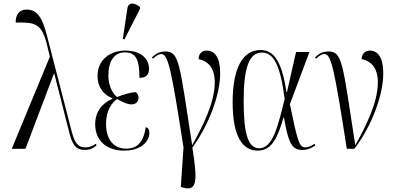

<svg xmlns="http://www.w3.org/2000/svg" viewBox="-20 -824 2181 1063"><path d="M45 0H121L278 -415H281L358 -112C380 -15 402 6 452 6C477 6 499 -5 515 -19L510 -28C498 -18 475 -8 456 -8C409 -8 392 -31 371 -119L242 -619C213 -736 182 -771 127 -771C82 -771 66 -737 67 -699C175 -701 213 -697 243 -564L256 -510Z M669 -606 755 -775V-785C727 -809 690 -815 685 -776L660 -609ZM668 10C765 10 807 -45 807 -88C807 -106 801 -116 787 -120C775 -37 739 -1 679 -1C606 -1 567 -56 567 -138C567 -214 600 -255 628 -276C669 -253 689 -246 708 -246C733 -246 747 -263 747 -282C747 -300 738 -310 731 -314C704 -312 670 -303 628 -287C613 -297 580 -338 580 -406C580 -488 614 -534 671 -534C734 -534 752 -492 752 -393C792 -393 805 -413 805 -443C805 -492 768 -544 674 -544C593 -544 520 -496 520 -403C520 -341 553 -300 602 -280V-277C548 -254 507 -208 507 -136C507 -47 568 10 668 10Z M995 215C1072 236 1074 176 1045 -7C1134 -128 1199 -297 1199 -418C1199 -501 1172 -544 1124 -544C1098 -544 1080 -526 1079 -497C1130 -486 1169 -451 1169 -368C1169 -253 1099 -119 1044 -20C973 -476 974 -539 895 -539C864 -539 842 -527 821 -506L827 -499C845 -516 859 -525 872 -525C910 -525 926 -458 996 -8L981 211Z M1407 10C1490 10 1520 -73 1550 -174H1552C1578 -23 1599 6 1655 6C1686 6 1708 -6 1726 -19L1721 -28C1709 -19 1687 -8 1671 -8C1637 -8 1628 -38 1585 -247L1693 -536H1619L1569 -315H1566C1539 -492 1493 -547 1422 -547C1323 -547 1268 -446 1268 -257C1268 -62 1326 10 1407 10ZM1415 -3C1352 -3 1329 -88 1329 -266C1329 -451 1360 -533 1430 -533C1495 -533 1532 -464 1556 -276C1520 -131 1492 -3 1415 -3Z M1900 0H1942C2035 -121 2102 -295 2102 -418C2102 -501 2075 -544 2027 -544C2001 -544 1983 -526 1982 -497C2033 -486 2072 -451 2072 -368C2072 -253 2002 -119 1947 -20C1876 -476 1877 -539 1798 -539C1767 -539 1745 -527 1724 -506L1730 -499C1748 -516 1762 -525 1775 -525C1813 -525 1829 -458 1900 0Z"/></svg>

Font: Noto Serif Display ExtraCondensed Light
Style: Regular
Weight: 300
Width: 2
Designer: Monotype Design Team
Foundry: Monotype Imaging Inc.
Version: Version 2.009